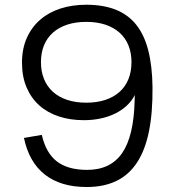

<svg xmlns="http://www.w3.org/2000/svg" viewBox="-20 -754 711 790"><path d="M335 -734.5Q404.5 -734.5 455.8 -714.3Q507 -694 540.3 -652.5Q573.5 -611 590 -546.8Q606.5 -482.5 607.5 -395Q608.5 -290 592.8 -212.8Q577 -135.5 543.5 -84.8Q510 -34 458.5 -9.3Q407 15.5 336.5 15.5Q230 15.5 164.8 -35.5Q99.5 -86.5 78.5 -186.5L152 -199Q169 -124.5 214 -89.8Q259 -55 338.5 -55Q435 -55 482.8 -124.5Q530.5 -194 534 -340L534.5 -363Q522 -338 501 -318.8Q480 -299.5 452.8 -286.3Q425.5 -273 393 -266.3Q360.5 -259.5 325 -259.5Q268.5 -259.5 221.8 -275Q175 -290.5 141.5 -320.5Q108 -350.5 89.3 -394.5Q70.5 -438.5 70.5 -496Q70.5 -553.5 90.3 -597.8Q110 -642 145 -672.5Q180 -703 228.5 -718.8Q277 -734.5 335 -734.5ZM335 -664Q291 -664 256.3 -652.5Q221.5 -641 197.5 -619.5Q173.5 -598 161 -567.3Q148.5 -536.5 148.5 -498Q148.5 -459.5 161.3 -428.5Q174 -397.5 198 -376Q222 -354.5 256.5 -343Q291 -331.5 335 -331.5Q379 -331.5 413.5 -343Q448 -354.5 472 -376Q496 -397.5 508.5 -428.5Q521 -459.5 521 -498Q521 -536.5 508.5 -567.3Q496 -598 472 -619.5Q448 -641 413.5 -652.5Q379 -664 335 -664Z"/></svg>

Font: Vela Sans
Style: Regular
Weight: 400
Designer: Principal design: Mikhail Sharanda - project Manrope.
Design modification: Ravid Balaliev
Foundry: Mikhail Sharanda
Version: Version 1.001;August 23, 2023;FontCreator 14.0.0.2901 64-bit